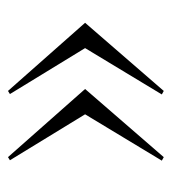

<svg xmlns="http://www.w3.org/2000/svg" viewBox="6 -536 440 493"><g transform="rotate(-90 226.5 -290.0)"><path d="M69 -90 60 -95 179 -292 61 -485 69 -490 244 -292ZM239 -90 230 -95 349 -292 231 -485 239 -490 414 -292Z"/></g></svg>

Font: Cinzel
Style: Regular
Weight: 400
Designer: Natanael Gama
Version: Version 1.001;PS 001.001;hotconv 1.0.56;makeotf.lib2.0.21325